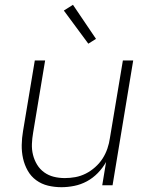

<svg xmlns="http://www.w3.org/2000/svg" viewBox="-20 -772 640 800"><path d="M236 8Q207 8 180 1.5Q153 -5 131 -21Q109 -37 95.5 -61Q82 -85 76 -112Q70 -139 70.5 -168Q71 -197 76 -226L125 -520H168L118 -219Q114 -196 113 -172.5Q112 -149 117.5 -127Q123 -105 134.5 -86Q146 -67 164 -54Q182 -41 204 -35.5Q226 -30 250 -30Q272 -30 294 -34Q316 -38 337 -48.5Q358 -59 376.5 -75.5Q395 -92 407.5 -111.5Q420 -131 427.5 -153Q435 -175 438 -197L492 -520H535L449 0H406L422 -97Q408 -72 387.5 -51Q367 -30 342 -16.5Q317 -3 289.5 2.5Q262 8 236 8ZM348 -590 246 -728 284 -752 380 -610Z"/></svg>

Font: Iosevka Aile Extralight
Style: Italic
Weight: 200
Italic angle: -9°
Designer: Belleve Invis
Foundry: Belleve Invis
Version: Version 31.1.0; ttfautohint (v1.8.4)